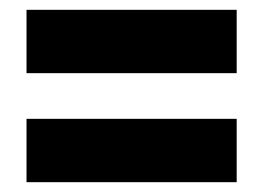

<svg xmlns="http://www.w3.org/2000/svg" viewBox="-20 -614 536 391"><path d="M34 -465V-594H462V-465ZM34 -243V-372H462V-243Z"/></svg>

Font: Noto Sans Malayalam UI ExtraCondensed Black
Style: Regular
Weight: 900
Width: 2
Designer: Jelle Bosma - Monotype Design Team
Foundry: Monotype Imaging Inc.
Version: Version 2.104; ttfautohint (v1.8.4.7-5d5b)